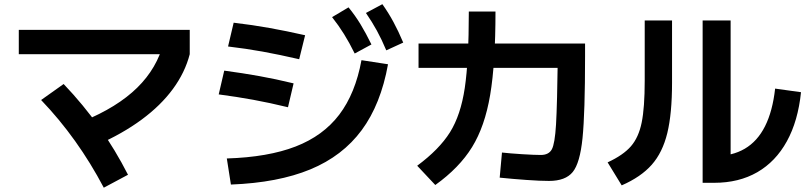

<svg xmlns="http://www.w3.org/2000/svg" viewBox="-20 -838 3790 900"><path d="M747.5 -640.2 869.4 -583.9Q847.3 -498.2 790.4 -420.8Q733.6 -343.5 644 -277.4Q554.4 -211.3 435.3 -158.8L368.7 -269.4Q529.4 -335.1 622.9 -426.7Q716.4 -518.3 747.5 -640.2ZM172.7 -369.2 278.3 -444.2Q371.6 -346.3 446.2 -240.7Q520.8 -135.1 580 -18.8L466.5 41.8Q344.2 -190.3 172.7 -369.2ZM68.1 -698H869.4V-583.9H68.1Z M1674.4 -555.9 1798.8 -536.8Q1765.2 -349.5 1675.6 -228.1Q1585.9 -106.6 1434.7 -44Q1283.4 18.6 1062.4 27.1L1043.2 -95.2Q1236.5 -101.2 1365.6 -151.2Q1494.8 -201.2 1570.3 -300.6Q1645.8 -400 1674.4 -555.9ZM1005.2 -395.5 1031.1 -506.9Q1119 -495.1 1195.1 -481.4Q1271.2 -467.8 1356.2 -447.2L1329.9 -335.3Q1243.3 -356.3 1166.9 -370.3Q1090.6 -384.2 1005.2 -395.5ZM1049 -620.1 1075.3 -731.6Q1164.2 -721.1 1243.1 -706.9Q1322 -692.8 1410.2 -672.8L1382.4 -560.4Q1289.3 -581.9 1211.1 -596.1Q1132.8 -610.2 1049 -620.1ZM1536.6 -757.7 1613.7 -803.5Q1644.5 -766 1670 -724.1Q1695.4 -682.1 1721.1 -629.6L1642.7 -587.1Q1617.8 -637.7 1592.7 -678Q1567.7 -718.3 1536.6 -757.7ZM1695.3 -777.2 1772.3 -818.4Q1801.2 -777.8 1824.4 -734.7Q1847.7 -691.7 1870.1 -638.4L1790.7 -602Q1769.3 -653 1746.6 -694.4Q1723.9 -735.8 1695.3 -777.2Z M2322.3 -5.3 2333 -123Q2370.2 -118.8 2427.8 -115.2Q2485.4 -111.6 2515 -111.6Q2552.2 -111.6 2566.6 -137.8Q2580.9 -163.9 2586.4 -254.6Q2591.8 -345.3 2595 -586.4L2660.9 -520H1941.9V-634.1H2722.5V-573.9Q2722.5 -308.4 2710.6 -190.8Q2698.7 -73.3 2664.6 -31.6Q2630.6 10.1 2553.3 10.1Q2511.3 10.1 2447.6 5.5Q2383.8 1 2322.3 -5.3ZM2177.6 -783.9H2302.6Q2302.6 -540.2 2277.6 -392.8Q2252.7 -245.4 2192.8 -148.4Q2132.9 -51.3 2020.4 29.2L1935.6 -61.1Q2038.9 -137.6 2089.3 -218Q2139.6 -298.4 2158.6 -425.5Q2177.6 -552.6 2177.6 -783.9Z M3273.6 -742H3404.8V-38.6L3328 -106Q3411.8 -106 3471.2 -140.9Q3530.6 -175.7 3566.1 -246.3Q3601.6 -316.8 3613.4 -422.7L3734.7 -405.8Q3720.9 -271 3668.5 -175.8Q3616.1 -80.6 3529.9 -30.8Q3443.7 18.9 3328 18.9H3273.6ZM3002.1 -459.5V-742H3130.2V-450.2Q3130.2 -305.6 3108 -214.3Q3085.8 -123.1 3035 -65.7Q2984.2 -8.3 2894.2 30.9L2828.2 -76.9Q2901.4 -110.7 2937.6 -152.4Q2973.7 -194.1 2987.9 -263.7Q3002.1 -333.4 3002.1 -459.5Z"/></svg>

Font: Pretendard JP Variable
Style: Regular
Weight: 400
Designer: Base glyphs from Inter by Rasmus Andersson; Hangul glyphs from Noto Sans CJK(Source Han Sans) by Jang Soo-young and Kang
Foundry: Kil Hyung-jin
Version: Version 1.307;Glyphs 3.2 (3192)